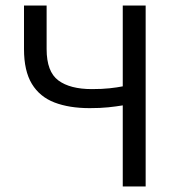

<svg xmlns="http://www.w3.org/2000/svg" viewBox="-20 -676 638 696"><path d="M425 0V-294Q401 -290 372.5 -287Q344 -284 305 -284Q231 -284 177.5 -304.5Q124 -325 95.5 -372Q67 -419 67 -498V-656H149V-498Q149 -416 191.5 -384.5Q234 -353 313 -353Q350 -353 377.5 -356Q405 -359 425 -363V-656H508V0Z"/></svg>

Font: .
Style: 
Weight: 400
Designer: Paul D. Hunt, Dalton Maag
Foundry: Dalton Maag Ltd
Version: Version 1.200